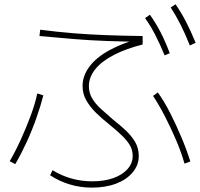

<svg xmlns="http://www.w3.org/2000/svg" viewBox="-20 -872 920 881"><path d="M210 -67.8 221.1 -91.1Q262.2 -65.6 308.3 -52.8Q354.4 -40 403.3 -40Q458.9 -40 500.6 -55Q542.2 -70 565.6 -96.7Q588.9 -123.3 588.9 -156.7Q588.9 -184.4 575 -207.2Q561.1 -230 536.1 -253.3Q511.1 -276.7 480 -302.2Q448.9 -326.7 421.1 -353.9Q393.3 -381.1 376.1 -411.1Q358.9 -441.1 358.9 -477.8Q358.9 -524.4 390.6 -566.7Q422.2 -608.9 482.2 -641.7Q542.2 -674.4 624.4 -696.7L636.7 -680Q546.7 -681.1 470 -683.9Q393.3 -686.7 319.4 -692.8Q245.6 -698.9 161.1 -706.7L164.4 -735.6Q242.2 -725.6 317.8 -719.4Q393.3 -713.3 471.1 -710.6Q548.9 -707.8 634.4 -706.7V-667.8Q558.9 -648.9 502.8 -620Q446.7 -591.1 417.2 -554.4Q387.8 -517.8 387.8 -476.7Q387.8 -446.7 402.2 -421.7Q416.7 -396.7 443.3 -372.2Q470 -347.8 500 -322.2Q530 -298.9 556.7 -273.9Q583.3 -248.9 600 -220.6Q616.7 -192.2 616.7 -155.6Q616.7 -114.4 588.9 -81.1Q561.1 -47.8 512.8 -29.4Q464.4 -11.1 401.1 -11.1Q348.9 -11.1 300.6 -25.6Q252.2 -40 210 -67.8ZM24.4 -132.2Q51.1 -177.8 75.6 -231.7Q100 -285.6 120.6 -340.6Q141.1 -395.6 151.1 -443.3L178.9 -434.4Q166.7 -386.7 147.2 -331.1Q127.8 -275.6 102.8 -221.1Q77.8 -166.7 50 -118.9ZM826.7 -121.1Q811.1 -175.6 787.2 -231.1Q763.3 -286.7 736.7 -338.3Q710 -390 682.2 -432.2L704.4 -447.8Q734.4 -405.6 761.7 -351.7Q788.9 -297.8 812.8 -241.1Q836.7 -184.4 853.3 -131.1ZM735.6 -617.8Q713.3 -671.1 692.2 -712.2Q671.1 -753.3 645.6 -788.9L667.8 -804.4Q695.6 -765.6 717.8 -722.2Q740 -678.9 758.9 -627.8ZM851.1 -663.3Q828.9 -718.9 808.3 -759.4Q787.8 -800 763.3 -837.8L785.6 -852.2Q813.3 -812.2 835 -769.4Q856.7 -726.7 877.8 -675.6Z"/></svg>

Font: Paperlogy 1 Thin
Style: Regular
Weight: 250
Designer: redesigned by Lee Juim, glyphs from Gmarket Sans & Montserrat
Foundry: PT&
Version: Version 1.001